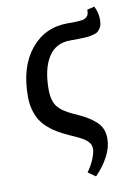

<svg xmlns="http://www.w3.org/2000/svg" viewBox="-90 -638 672 931"><g transform="rotate(-10 246.0 -172.0)"><path d="M296.9 -437Q225.1 -437 189 -379.2Q152.8 -321.3 152.8 -221.2Q152.8 -166 174.8 -137Q196.8 -107.9 251 -84Q287.6 -67.9 310.1 -55.2Q332.5 -42.5 353 -25.1Q373.5 -7.8 382.8 13.7Q392.1 35.2 392.1 63Q392.1 105.5 368.4 150.4Q344.7 195.3 306.2 233.9L269 208Q289.1 181.2 302 149.7Q314.9 118.2 314.9 99.1Q314.9 92.8 313.5 86.9Q312 81.1 309.8 76.4Q307.6 71.8 303 66.7Q298.3 61.5 294.9 58.1Q291.5 54.7 283.9 49.8Q276.4 44.9 271.7 42.2Q267.1 39.6 257.1 34.7Q247.1 29.8 241.7 27.3Q236.3 24.9 224.1 19.5Q211.9 14.2 206.1 11.2Q177.7 -2 157 -14.2Q136.2 -26.4 114.5 -45.2Q92.8 -64 79.1 -85.4Q65.4 -106.9 56.6 -137.5Q47.9 -168 47.9 -204.1Q47.9 -350.6 117.4 -435.8Q187 -521 298.8 -521Q300.3 -521 303.2 -521Q327.6 -521 337.9 -521.2Q348.1 -521.5 362.8 -522.9Q377.4 -524.4 382.8 -527.1Q388.2 -529.8 394.5 -535.4Q400.9 -541 402.8 -549.3Q404.8 -557.6 404.8 -569.8L440.9 -578.1Q457 -544.9 457 -514.2Q457 -500 455.1 -489Q453.1 -478 447.5 -470Q441.9 -461.9 436.5 -456.3Q431.2 -450.7 418.9 -447Q406.7 -443.4 397.5 -441.4Q388.2 -439.5 369.1 -438.5Q350.1 -437.5 336.7 -437.3Q323.2 -437 296.9 -437Z"/></g></svg>

Font: Literata Book Medium
Style: Italic
Weight: 500
Italic angle: -3°
Designer: Latin by Veronika Burian and Jose Scaglione. Greek by Irene Vlachou. Cyrillic by Vera Evstafieva
Foundry: TypeTogether
Version: Version 1.003;PS 001.003;hotconv 1.0.88;makeotf.lib2.5.64775